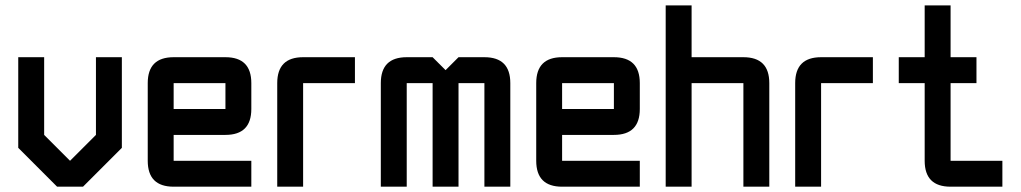

<svg xmlns="http://www.w3.org/2000/svg" viewBox="-20 -704 3849 724"><path d="M341.8 -488.3H439.5V-146.5L293 0H195.3L48.8 -146.5V-488.3H146.5V-195.3L244.1 -97.7L341.8 -195.3Z M634.8 -488.3H830.1Q927.7 -488.3 927.7 -390.6V-293Q927.7 -195.3 830.1 -195.3H634.8V-97.7H927.7V0H634.8Q537.1 0 537.1 -97.7V-390.6Q537.1 -488.3 634.8 -488.3ZM830.1 -390.6H634.8V-293H830.1Z M1123 -488.3H1318.4V-390.6H1123V0H1025.4V-390.6Q1025.4 -488.3 1123 -488.3Z M1611.3 -390.6H1513.7V0H1416V-390.6Q1416 -488.3 1513.7 -488.3H1611.3L1660.2 -439.5L1709 -488.3H1806.6Q1904.3 -488.3 1904.3 -390.6V0H1806.6V-390.6H1709V0H1611.3Z M2099.6 -488.3H2294.9Q2392.6 -488.3 2392.6 -390.6V-293Q2392.6 -195.3 2294.9 -195.3H2099.6V-97.7H2392.6V0H2099.6Q2002 0 2002 -97.7V-390.6Q2002 -488.3 2099.6 -488.3ZM2294.9 -390.6H2099.6V-293H2294.9Z M2490.2 -683.6H2587.9V-488.3H2783.2Q2880.9 -488.3 2880.9 -390.6V0H2783.2V-390.6H2587.9V0H2490.2Z M3076.2 -488.3H3271.5V-390.6H3076.2V0H2978.5V-390.6Q2978.5 -488.3 3076.2 -488.3Z M3564.5 0Q3466.8 0 3466.8 -97.7V-390.6H3369.1V-488.3H3466.8V-683.6H3564.5V-488.3H3662.1V-390.6H3564.5V-97.7H3759.8V0Z"/></svg>

Font: BabelStone Runic Beorhtnoth
Style: Regular
Weight: 400
Designer: Andrew West
Foundry: BabelStone
Version: Version 7.004;November 9, 2023